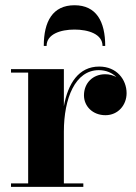

<svg xmlns="http://www.w3.org/2000/svg" viewBox="-20 -730 532 750"><path d="M380.5 -550.5H391C391 -646.5 356 -709.5 271 -709.5C186 -709.5 151 -646.5 151 -550.5H162C162 -597 217 -614.5 271 -614.5C325 -614.5 380.5 -597 380.5 -550.5ZM23 -13.5V0H305.5V-13.5H229.5V-215.5C229.5 -346.5 274 -456 366 -456C394.5 -456 418 -445.5 434.5 -429C422 -436 407 -440 391 -440C343 -440 308 -406 308 -357.5C308 -315 342 -280 392 -280C441 -280 474.5 -319.5 474.5 -366C474.5 -418.5 436.5 -470 367.5 -470C287.5 -470 245.5 -404 229.5 -315V-460H23V-446.5H90V-13.5Z"/></svg>

Font: Bodoni* 16pt
Style: Bold
Weight: 700
Version: Version 2.3